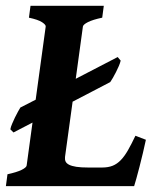

<svg xmlns="http://www.w3.org/2000/svg" viewBox="-25 -635 542 655"><path d="M386.7 -428.2Q384.8 -419.9 380.4 -409.7Q376 -399.4 370.8 -389.2Q365.7 -378.9 360.4 -369.9Q355 -360.8 351.1 -355L222.7 -288.1L196.8 -99.6Q195.8 -90.8 198.7 -84.2Q201.7 -77.6 210.7 -73Q219.7 -68.4 235.6 -65.9Q251.5 -63.5 276.4 -63.5H323.2Q344.2 -63.5 359.4 -69.6Q374.5 -75.7 387.2 -88.9Q399.9 -102.1 411.6 -122.6Q423.3 -143.1 437 -171.9L472.7 -158.2Q468.3 -137.2 462.4 -112.5Q456.5 -87.9 450.7 -65.2Q444.8 -42.5 439.9 -24.9Q435.1 -7.3 432.6 0H-4.9L0.5 -40.5Q32.2 -47.4 48.6 -55.4Q64.9 -63.5 65.9 -70.3L85.9 -216.8L21 -183.1L10.3 -193.8Q11.7 -202.1 16.4 -212.9Q21 -223.6 26.1 -234.4Q31.2 -245.1 36.4 -254.2Q41.5 -263.2 44.4 -268.1L96.7 -294.9L130.9 -544.4Q131.8 -550.3 118.7 -559.1Q105.5 -567.9 73.7 -574.7L79.1 -615.2H329.1L323.7 -574.7Q291.5 -567.9 275.1 -559.6Q258.8 -551.3 257.8 -544.4L233.4 -366.2L376.5 -440.4Z"/></svg>

Font: Gentium Book Basic
Style: Bold Italic
Weight: 700
Italic angle: -8°
Designer: J. Victor Gaultney and Annie Olsen
Foundry: SIL International
Version: Version 1.102; 2013; Maintenance release